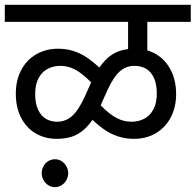

<svg xmlns="http://www.w3.org/2000/svg" viewBox="-20 -642 815 800"><path d="M359.9 -298.8Q322.3 -336.9 292.7 -352.3Q263.2 -367.7 231.9 -367.7Q203.6 -367.7 179.7 -355.7Q155.8 -343.8 141.1 -317.1Q126.5 -290.5 126.5 -250.5Q126.5 -210 139.2 -183.8Q151.9 -157.7 172.4 -146.2Q192.9 -134.8 218.3 -134.8Q253.4 -134.8 280.5 -158.9Q307.6 -183.1 333.5 -240.2ZM399.4 -203.1Q435.5 -166 465.6 -150.4Q495.6 -134.8 527.8 -134.8Q556.2 -134.8 580.1 -146.7Q604 -158.7 618.7 -185.3Q633.3 -211.9 633.3 -252Q633.3 -293 620.8 -318.8Q608.4 -344.7 587.4 -356.2Q566.4 -367.7 540.5 -367.7Q504.9 -367.7 478.3 -343.8Q451.7 -319.8 425.8 -262.2ZM593.8 -432.1Q650.9 -414.6 682.4 -366Q713.9 -317.4 713.9 -249.5Q713.9 -196.8 692.4 -154.5Q670.9 -112.3 630.9 -87.9Q590.8 -63.5 538.1 -63.5Q503.4 -63.5 473.9 -73Q444.3 -82.5 419.2 -99.1Q394 -115.7 365.2 -142.6Q338.9 -103.5 304 -83.5Q269 -63.5 216.3 -63.5Q168.9 -63.5 130.6 -85Q92.3 -106.4 69.1 -149.4Q45.9 -192.4 45.9 -252.4Q45.9 -307.6 68.4 -350.1Q90.8 -392.6 131.1 -415.8Q171.4 -439 221.7 -439Q255.9 -439 284.7 -429.9Q313.5 -420.9 338.6 -404.5Q363.8 -388.2 394 -360.4Q418 -395.5 446.5 -414.3Q475.1 -433.1 513.7 -437.5V-550.8H0V-622.1H774.9V-550.8H593.8ZM264.2 79.6Q264.2 95.7 256.1 109.4Q248 123 235.6 130.4Q223.1 137.7 209 137.7Q194.3 137.7 181.9 130.1Q169.4 122.6 161.6 109.1Q153.8 95.7 153.8 79.6Q153.8 64 161.4 50.3Q168.9 36.6 181.6 29.1Q194.3 21.5 209 21.5Q223.6 21.5 236.1 29.1Q248.5 36.6 256.3 50.3Q264.2 64 264.2 79.6Z"/></svg>

Font: NotoSans
Style: Regular
Weight: 400
Designer: Monotype Design team
Foundry: Monotype Imaging Inc.
Version: Version 1.04; ttfautohint (v1.4.1)